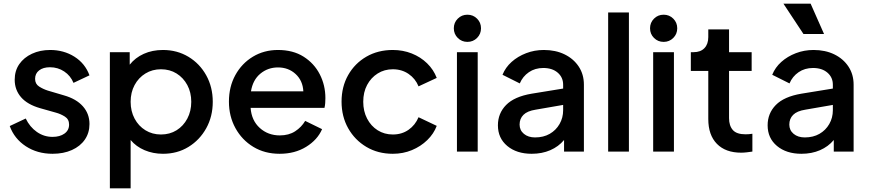

<svg xmlns="http://www.w3.org/2000/svg" viewBox="-20 -825 4732 1045"><path d="M266 12Q326 12 371.5 -8.5Q417 -29 442 -65.5Q467 -102 467 -150Q467 -206 431 -246.5Q395 -287 328 -306L240 -332Q215 -340 193 -354Q171 -368 171 -396Q171 -425 193 -442Q215 -459 252 -459Q295 -459 329.5 -436Q364 -413 380 -374L467 -415Q443 -480 385 -516.5Q327 -553 253 -553Q198 -553 154 -532.5Q110 -512 85 -476Q60 -440 60 -391Q60 -336 94.5 -296Q129 -256 199 -236L284 -212Q310 -205 333 -190.5Q356 -176 356 -147Q356 -116 331 -98Q306 -80 266 -80Q219 -80 180.5 -107Q142 -134 120 -180L33 -139Q58 -70 120.5 -29Q183 12 266 12Z M578 200H691V-63Q721 -27 767 -7.5Q813 12 867 12Q945 12 1006 -25.5Q1067 -63 1102.5 -127Q1138 -191 1138 -271Q1138 -351 1102.5 -415Q1067 -479 1005.5 -516Q944 -553 867 -553Q809 -553 762.5 -532Q716 -511 686 -473V-541H578ZM856 -93Q809 -93 771.5 -116Q734 -139 712.5 -179.5Q691 -220 691 -271Q691 -322 712.5 -362Q734 -402 771.5 -425Q809 -448 856 -448Q904 -448 941 -425Q978 -402 999.5 -362Q1021 -322 1021 -271Q1021 -220 999.5 -179.5Q978 -139 941 -116Q904 -93 856 -93Z M1502 12Q1585 12 1646.5 -26Q1708 -64 1733 -122L1641 -167Q1621 -133 1586.5 -110.5Q1552 -88 1503 -88Q1439 -88 1394 -128.5Q1349 -169 1344 -238H1746Q1749 -250 1750 -264Q1751 -278 1751 -291Q1751 -361 1720.5 -420.5Q1690 -480 1632.5 -516.5Q1575 -553 1493 -553Q1417 -553 1356.5 -516.5Q1296 -480 1261 -416.5Q1226 -353 1226 -272Q1226 -192 1261.5 -127.5Q1297 -63 1359 -25.5Q1421 12 1502 12ZM1493 -458Q1550 -458 1589 -422Q1628 -386 1631 -328H1346Q1356 -390 1397 -424Q1438 -458 1493 -458Z M2118 12Q2174 12 2222 -8Q2270 -28 2305.5 -62.5Q2341 -97 2357 -140L2258 -187Q2240 -144 2203.5 -118.5Q2167 -93 2118 -93Q2072 -93 2035.5 -116Q1999 -139 1978 -179.5Q1957 -220 1957 -271Q1957 -323 1978 -362.5Q1999 -402 2035.5 -425Q2072 -448 2118 -448Q2167 -448 2204 -422.5Q2241 -397 2258 -355L2357 -401Q2340 -446 2304.5 -480.5Q2269 -515 2221 -534Q2173 -553 2118 -553Q2037 -553 1974 -516.5Q1911 -480 1875 -416.5Q1839 -353 1839 -272Q1839 -191 1875 -127Q1911 -63 1974 -25.5Q2037 12 2118 12Z M2450 -671Q2450 -640 2471.5 -618.5Q2493 -597 2524 -597Q2555 -597 2576.5 -618.5Q2598 -640 2598 -671Q2598 -702 2576.5 -723.5Q2555 -745 2524 -745Q2493 -745 2471.5 -723.5Q2450 -702 2450 -671ZM2467 0H2580V-541H2467Z M2874 12Q2930 12 2975 -7.5Q3020 -27 3050 -63V0H3158V-364Q3158 -420 3130 -462.5Q3102 -505 3053 -529Q3004 -553 2940 -553Q2889 -553 2843.5 -535.5Q2798 -518 2764.5 -488Q2731 -458 2715 -418L2809 -371Q2825 -409 2858.5 -432Q2892 -455 2937 -455Q2986 -455 3015.5 -429.5Q3045 -404 3045 -364V-343L2873 -315Q2779 -299 2734.5 -253.5Q2690 -208 2690 -143Q2690 -73 2741 -30.5Q2792 12 2874 12ZM2808 -147Q2808 -179 2829 -200Q2850 -221 2895 -228L3045 -254V-225Q3045 -184 3025.5 -150Q3006 -116 2972 -96.5Q2938 -77 2892 -77Q2855 -77 2831.5 -96.5Q2808 -116 2808 -147Z M3290 0H3403V-757H3290Z M3518 -671Q3518 -640 3539.5 -618.5Q3561 -597 3592 -597Q3623 -597 3644.5 -618.5Q3666 -640 3666 -671Q3666 -702 3644.5 -723.5Q3623 -745 3592 -745Q3561 -745 3539.5 -723.5Q3518 -702 3518 -671ZM3535 0H3648V-541H3535Z M4014 6Q4028 6 4045 4Q4062 2 4075 0V-97Q4056 -94 4038 -94Q3989 -94 3968.5 -117.5Q3948 -141 3948 -182V-439H4071V-541H3948V-665H3835V-623Q3835 -585 3814 -563Q3793 -541 3755 -541H3740V-439H3835V-177Q3835 -90 3882 -42Q3929 6 4014 6Z M4342 12Q4398 12 4443 -7.5Q4488 -27 4518 -63V0H4626V-364Q4626 -420 4598 -462.5Q4570 -505 4521 -529Q4472 -553 4408 -553Q4357 -553 4311.5 -535.5Q4266 -518 4232.5 -488Q4199 -458 4183 -418L4277 -371Q4293 -409 4326.5 -432Q4360 -455 4405 -455Q4454 -455 4483.5 -429.5Q4513 -404 4513 -364V-343L4341 -315Q4247 -299 4202.5 -253.5Q4158 -208 4158 -143Q4158 -73 4209 -30.5Q4260 12 4342 12ZM4276 -147Q4276 -179 4297 -200Q4318 -221 4363 -228L4513 -254V-225Q4513 -184 4493.5 -150Q4474 -116 4440 -96.5Q4406 -77 4360 -77Q4323 -77 4299.5 -96.5Q4276 -116 4276 -147ZM4353 -640H4465L4392 -805H4244Z"/></svg>

Font: Custom Plus Jakarta Sans SemiBold
Style: Regular
Weight: 600
Designer: Gumpita Rahayu & FullSphere
Foundry: Tokotype & FullSphere
Version: Version 1.001;hotconv 1.0.117;makeotfexe 2.5.65602